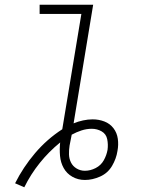

<svg xmlns="http://www.w3.org/2000/svg" viewBox="-20 -755 616 814"><path d="M83 39Q110 -16 148.5 -64Q187 -112 235 -151Q232 -122 234.5 -94Q237 -66 250 -42.5Q263 -19 287 -5.5Q311 8 340 8Q372 8 404.5 -6.5Q437 -21 455 -51.5Q473 -82 478 -115Q483 -141 479.5 -166.5Q476 -192 461 -211.5Q446 -231 422.5 -240Q399 -249 373 -249Q353 -249 332 -244.5Q311 -240 292 -232L375 -735H148V-696H325L244 -207Q179 -165 128.5 -105.5Q78 -46 44 22ZM340 -31Q321 -31 305 -40.5Q289 -50 281 -66Q273 -82 272.5 -100.5Q272 -119 275 -138Q277 -150 279.5 -161Q282 -172 284 -184Q304 -195 325.5 -202Q347 -209 369 -209Q392 -209 411 -198Q430 -187 434.5 -165Q439 -143 436 -120Q432 -97 420 -75.5Q408 -54 385.5 -42.5Q363 -31 340 -31Z"/></svg>

Font: Iosevka Sparkle XLtObl
Style: Regular
Weight: 200
Italic angle: -9°
Designer: Belleve Invis
Foundry: Belleve Invis
Version: Version 4.5.0; ttfautohint (v1.8.3)